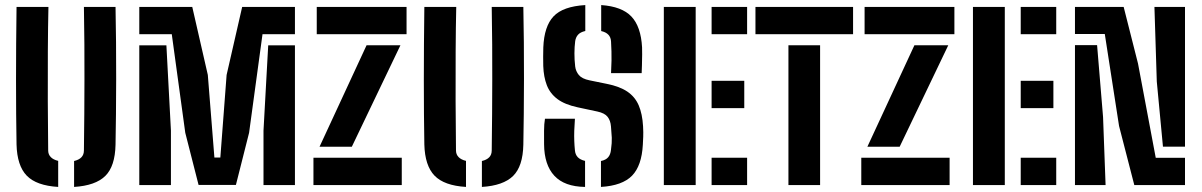

<svg xmlns="http://www.w3.org/2000/svg" viewBox="-20 -723 4696 750"><path d="M207.3 7.2Q122.1 2.1 84.4 -36.9Q46.7 -75.9 44.6 -158.7Q43.6 -215 43.1 -278.1Q42.6 -341.1 42.6 -409.7Q42.6 -478.3 43.1 -550.4Q43.6 -622.4 44.6 -696H169.2Q167.4 -617.5 166.9 -522Q166.3 -426.6 166.7 -326.7Q167.2 -226.8 168.2 -135.2Q168.2 -120 178.1 -109.6Q188 -99.2 207.3 -94.6ZM269.4 7.2V-94.1Q288.4 -98.5 298.1 -108.7Q307.8 -118.9 307.8 -135.4Q308.8 -210.6 309.3 -278.7Q309.8 -346.9 309.9 -413.5Q310.1 -480.1 309.6 -549.4Q309.1 -618.8 307.8 -696H431.3Q432.8 -629.5 433.3 -557.6Q433.8 -485.8 433.8 -414.2Q433.7 -342.7 433 -277.2Q432.3 -211.7 431.3 -158Q429.6 -73.3 391.2 -35.6Q352.7 2.1 269.4 7.2Z M755.7 -0.5 703.7 -204.4 651 -589.3H524.1V-696H731L791.8 -430.3L817.5 -107.5H840.7L865.2 -430.3L926 -696H1132.1V-589.3H1005.4L953 -204.4L901.5 -0.5ZM524.1 0V-545.9H630L647.7 -212.9V0ZM1009.3 0V-212.9L1027.7 -545.9H1132.1V0Z M1228.2 -149.8 1411.9 -546.2H1544.2L1354.3 -149.8ZM1204.4 0V-106.8H1549.4V0ZM1217.3 -589.3V-696H1568.1V-589.3Z M1800.3 7.2Q1715.1 2.1 1677.4 -36.9Q1639.7 -75.9 1637.6 -158.7Q1636.6 -215 1636.1 -278.1Q1635.6 -341.1 1635.6 -409.7Q1635.6 -478.3 1636.1 -550.4Q1636.6 -622.4 1637.6 -696H1762.2Q1760.4 -617.5 1759.9 -522Q1759.3 -426.6 1759.7 -326.7Q1760.2 -226.8 1761.2 -135.2Q1761.2 -120 1771.1 -109.6Q1781 -99.2 1800.3 -94.6ZM1862.4 7.2V-94.1Q1881.4 -98.5 1891.1 -108.7Q1900.8 -118.9 1900.8 -135.4Q1901.8 -210.6 1902.3 -278.7Q1902.8 -346.9 1902.9 -413.5Q1903.1 -480.1 1902.6 -549.4Q1902.1 -618.8 1900.8 -696H2024.3Q2025.8 -629.5 2026.3 -557.6Q2026.8 -485.8 2026.8 -414.2Q2026.7 -342.7 2026 -277.2Q2025.3 -211.7 2024.3 -158Q2022.6 -73.3 1984.2 -35.6Q1945.7 2.1 1862.4 7.2Z M2327.5 7.2V-94.1Q2347 -98.1 2355.9 -109Q2364.8 -119.8 2366.6 -137.4Q2370.6 -165.9 2369.8 -185Q2369 -204.2 2366.6 -229.3Q2364.8 -252.1 2353.4 -266.7Q2342 -281.3 2313.2 -287.4L2236.5 -303.8Q2185.7 -314.7 2157 -336.4Q2128.4 -358.1 2116 -390.3Q2103.6 -422.5 2102.1 -465.1Q2101.6 -484.5 2101.7 -502.1Q2101.8 -519.6 2102.3 -537.9Q2105.6 -620.4 2142.4 -659.2Q2179.2 -698.1 2266.3 -703.2V-601.9Q2246.9 -597.5 2237.9 -587.3Q2228.9 -577.2 2226.8 -561.9Q2224 -540.2 2223.9 -514.9Q2223.8 -489.6 2226.8 -463.5Q2229 -444.7 2241.1 -430Q2253.1 -415.3 2282.9 -409.2L2350.9 -395.3Q2400.4 -385.5 2430.5 -365.2Q2460.6 -344.8 2474.9 -311.6Q2489.2 -278.4 2492 -229.4Q2492.6 -214.2 2492.8 -206.6Q2493.1 -198.9 2492.6 -189.2Q2492.2 -179.5 2491.1 -157.9Q2486.7 -75.6 2449 -36.8Q2411.2 2.1 2327.5 7.2ZM2265.4 7.2Q2184.9 6.1 2145.4 -36.5Q2105.9 -79 2105.3 -159.5Q2105 -184.4 2105.2 -211.8Q2105.3 -239.3 2108.8 -259.3H2225.8Q2223.9 -233.7 2223.2 -212.1Q2222.5 -190.6 2223.3 -171.9Q2224 -153.3 2225.8 -135.8Q2227.2 -119.2 2236.8 -109Q2246.5 -98.9 2265.4 -94.5ZM2366.9 -437.4Q2368.4 -466.8 2368.7 -486Q2369 -505.3 2368.5 -522.1Q2368 -538.9 2366.9 -560.5Q2366.2 -577 2356.6 -587.2Q2347.1 -597.5 2328.4 -601.7V-703.2Q2409.4 -697.6 2446.5 -658.4Q2483.7 -619.1 2488.1 -537.8Q2488.6 -530.4 2488.4 -509.9Q2488.2 -489.4 2487.6 -468.1Q2487 -446.8 2486.5 -437.4Z M2573.1 0V-696H2697.5V0ZM2759.7 0V-106.8H2898.4V0ZM2759.7 -300.6V-407.3H2887.3V-300.6ZM2759.7 -589.3V-696H2898.4V-589.3Z M3059.8 0V-546.2H3183.5V0ZM2931 -589.3V-696H3312.3V-589.3Z M3368.2 -149.8 3551.9 -546.2H3684.2L3494.3 -149.8ZM3344.4 0V-106.8H3689.4V0ZM3357.3 -589.3V-696H3708.1V-589.3Z M3780.6 0V-696H3905V0ZM3967.2 0V-106.8H4105.9V0ZM3967.2 -300.6V-407.3H4094.8V-300.6ZM3967.2 -589.3V-696H4105.9V-589.3Z M4410.9 0 4351.3 -230.9 4295.6 -590.1H4179.1V-696H4369.3L4425.4 -474.5L4494.6 -106.7H4608.9V0ZM4179.1 0V-546.6H4265.5L4288.8 -266.2L4298.7 0ZM4608.9 -150.1H4522.8L4498.7 -404.5L4489.5 -696H4608.9Z"/></svg>

Font: Big Shoulders Stencil Text SC Thin
Style: Regular
Weight: 100
Designer: Patric King
Foundry: XO Type Co
Version: Version 2.001